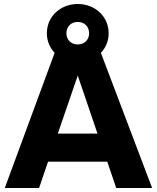

<svg xmlns="http://www.w3.org/2000/svg" viewBox="-20 -943 787 963"><path d="M563 0H743L486 -678C510 -703 525 -737 525 -776C525 -861 456 -923 370 -923C284 -923 215 -861 215 -776C215 -737 230 -704 254 -678L4 0H176L221 -132H518ZM270 -273 370 -564 469 -273ZM313 -776C313 -810 337 -833 370 -833C403 -833 427 -810 427 -776C427 -743 403 -720 370 -720C337 -720 313 -743 313 -776Z"/></svg>

Font: Aspekta 750
Style: Regular
Weight: 750
Designer: Ivo Dolenc
Version: Version 2.000